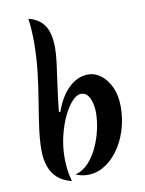

<svg xmlns="http://www.w3.org/2000/svg" viewBox="-103 -1028 847 1118"><g transform="rotate(-10 320.5 -469.5)"><path d="M233 -390Q265 -480 316.5 -528.5Q368 -577 431 -577Q470 -577 505.5 -550Q541 -523 563 -474.5Q585 -426 585 -360Q585 -285 563.5 -218.5Q542 -152 504.5 -102Q467 -52 418.5 -25Q370 2 316 -2Q301 -3 286.5 -6.5Q272 -10 257 -16Q302 -28 335.5 -64.5Q369 -101 391.5 -150Q414 -199 425.5 -252Q437 -305 437 -350Q437 -381 430 -409Q423 -437 408.5 -455Q394 -473 369 -473Q345 -473 317.5 -444Q290 -415 266 -365.5Q242 -316 226.5 -252Q211 -188 211 -119Q211 -85 215.5 -50.5Q220 -16 230 18Q180 6 148 -22Q116 -50 101 -93Q86 -136 86 -189Q86 -249 96 -321.5Q106 -394 119.5 -475Q133 -556 143 -642.5Q153 -729 153 -817Q153 -852 151 -887.5Q149 -923 144 -957Q196 -943 222.5 -914.5Q249 -886 258.5 -847Q268 -808 268 -764Q268 -725 260.5 -668Q253 -611 243 -541Q233 -471 225 -392Z"/></g></svg>

Font: Merienda
Style: Bold
Weight: 700
Designer: Eduardo Rodriguez Tunni
Foundry: Eduardo Rodriguez Tunni
Version: Version 2.001